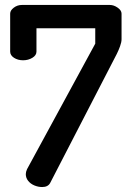

<svg xmlns="http://www.w3.org/2000/svg" viewBox="-20 -751 523 774"><path d="M150 3Q134 3 118.5 -3.5Q103 -10 93.5 -22Q84 -34 84 -49Q84 -58 89 -69L364 -575V-637H127V-543Q127 -528 110.5 -518Q94 -508 73 -508Q52 -508 36.5 -518Q21 -528 21 -543V-696Q21 -709 35.5 -720Q50 -731 68 -731H423Q439 -731 454.5 -720Q470 -709 470 -696V-593Q470 -581 464 -564.5Q458 -548 451 -534L182 -13Q173 3 150 3Z"/></svg>

Font: Dosis SemiBold
Style: Regular
Weight: 600
Designer: EdgarTolentino, PabloImpallari, IginoMarini
Foundry: EdgarTolentino, PabloImpallari, IginoMarini
Version: Version 3.001; ttfautohint (v1.8.2)